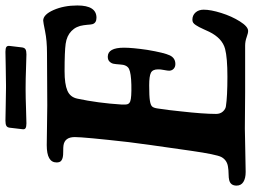

<svg xmlns="http://www.w3.org/2000/svg" viewBox="-131 -763 910 688"><g transform="rotate(-90 324.0 -419.0)"><path d="M344.7 -782.2Q318.8 -782.2 281.2 -780.8Q243.7 -779.3 226.1 -779.3Q213.9 -779.3 208.7 -782.5Q203.6 -785.6 205.1 -794.4L210.4 -839.4Q211.4 -848.1 217.3 -851.3Q223.1 -854.5 235.4 -854.5Q252.9 -854.5 290 -853.5Q327.1 -852.5 353 -852.5H363.3Q394 -852.5 429.9 -853.5Q465.8 -854.5 482.4 -854.5Q494.6 -854.5 499.5 -851.3Q504.4 -848.1 503.4 -839.4L498 -794.4Q496.6 -785.6 491 -782.5Q485.4 -779.3 473.1 -779.3Q456.5 -779.3 421.1 -780.8Q385.7 -782.2 355 -782.2ZM207 3.4Q185.5 3.4 129.2 4.9Q72.8 6.3 51.8 6.3Q28.8 6.3 15.9 -2Q2.9 -10.3 2.9 -26.4Q2.9 -47.9 22.5 -52.7Q29.8 -54.7 44.9 -54.9Q60.1 -55.2 66.9 -56.6Q93.8 -59.1 105.5 -81.1Q114.7 -99.6 127.4 -187.5Q152.8 -363.3 158.7 -412.6Q176.8 -573.2 176.8 -606Q176.8 -642.1 147 -646.5Q140.6 -647.5 125.5 -647.5Q110.4 -647.5 105.5 -648.9Q95.7 -650.9 90.8 -655.8Q85.9 -660.6 85.9 -671.4Q85.9 -706.5 147.9 -706.5Q163.1 -706.5 213.1 -705.6Q263.2 -704.6 290.5 -704.6Q321.8 -704.6 387 -705.1Q452.1 -705.6 478 -705.6Q522.5 -705.6 555.7 -712.4Q588.9 -719.2 594.2 -719.2Q615.7 -719.2 632.1 -682.1Q648.4 -645 648.4 -596.7Q648.4 -528.3 604.5 -528.3Q585.9 -528.3 581.5 -542.5Q580.6 -545.9 580.1 -550.3Q579.6 -554.7 579.1 -561.8Q578.6 -568.8 577.6 -574.2Q574.2 -601.1 556.9 -617.9Q539.6 -634.8 511.2 -638.7Q483.9 -642.6 413.1 -642.6Q366.7 -642.6 343.3 -632.6Q319.8 -622.6 314.5 -596.7Q298.8 -522.9 293.5 -439.5Q292.5 -423.8 294.7 -417Q296.9 -410.2 305.2 -407.2Q318.4 -402.3 364.3 -403.3Q405.8 -404.3 420.9 -411.6Q436 -418.9 437 -444.3Q438 -459.5 439.5 -467Q440.9 -474.6 447 -481.2Q453.1 -487.8 464.8 -487.8Q497.1 -487.8 497.1 -429.7Q497.1 -399.9 489.3 -346.2Q479 -285.2 469.5 -265.4Q460 -245.6 438.5 -245.6Q428.2 -245.6 421.6 -251.7Q415 -257.8 414.6 -267.6Q414.6 -272.9 417.2 -286.6Q419.9 -300.3 419.4 -308.1Q419.4 -327.1 407.2 -333.3Q395 -339.4 362.3 -339.4Q323.7 -339.4 307.6 -336.9Q291.5 -334.5 286.4 -328.9Q281.2 -323.2 279.3 -309.1Q272.9 -267.1 269 -226.6Q259.8 -145.5 259.8 -99.6Q259.8 -85 268.3 -75.4Q276.9 -65.9 287.1 -64.5Q322.3 -59.1 393.1 -59.1Q460.9 -59.1 492.7 -67.4Q531.2 -77.6 554.2 -124.5Q557.1 -130.9 562.7 -143.1Q568.4 -155.3 571 -160.4Q573.7 -165.5 578.1 -172.4Q582.5 -179.2 586.9 -181.9Q591.3 -184.6 597.2 -184.6Q613.3 -184.6 623.3 -173.3Q633.3 -162.1 633.3 -144Q633.3 -119.1 621.6 -81.5Q609.9 -43.9 591.3 -14.4Q572.8 15.1 557.1 15.1Q549.3 15.1 534.7 9.8Q520 4.4 504.4 4.4H337.4Q315.4 4.4 271.7 3.9Q228 3.4 207 3.4Z"/></g></svg>

Font: Cooper* SemiBold
Style: Italic
Weight: 600
Italic angle: -7°
Designer: Owen Earl
Foundry: indestructible type*
Version: Version 0.001